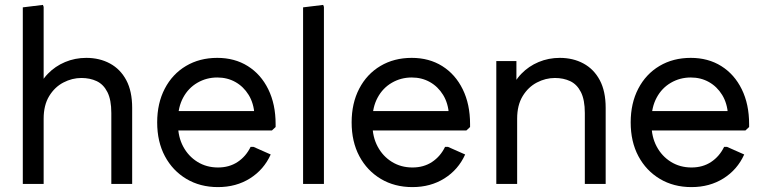

<svg xmlns="http://www.w3.org/2000/svg" viewBox="-20 -750 3114 783"><path d="M73 0V-720L155 -730L158 -722V-360L131 -375Q145 -418 175 -449Q205 -480 245.5 -497Q286 -514 332 -514Q386 -514 428.5 -491Q471 -468 495 -423Q519 -378 519 -310V0H434V-289Q434 -343 418 -374.5Q402 -406 374.5 -419Q347 -432 312 -432Q274 -432 238.5 -413.5Q203 -395 180.5 -358Q158 -321 158 -266V0Z M869 13Q796 13 740 -20.5Q684 -54 652.5 -113Q621 -172 621 -251Q621 -329 652 -388.5Q683 -448 738.5 -481Q794 -514 866 -514Q937 -514 990.5 -480.5Q1044 -447 1074 -386Q1104 -325 1104 -244V-232L1089 -218H668V-297H1058L1018 -281Q1015 -329 994 -363Q973 -397 940 -415.5Q907 -434 866 -434Q822 -434 785 -412.5Q748 -391 727 -352Q706 -313 706 -262V-242Q706 -192 727 -152.5Q748 -113 785 -90Q822 -67 869 -67Q915 -67 949 -89.5Q983 -112 1002 -151H1014L1084 -120Q1056 -58 999.5 -22.5Q943 13 869 13Z M1216 0V-720L1298 -730L1301 -722V0Z M1662 13Q1589 13 1533 -20.5Q1477 -54 1445.5 -113Q1414 -172 1414 -251Q1414 -329 1445 -388.5Q1476 -448 1531.5 -481Q1587 -514 1659 -514Q1730 -514 1783.5 -480.5Q1837 -447 1867 -386Q1897 -325 1897 -244V-232L1882 -218H1461V-297H1851L1811 -281Q1808 -329 1787 -363Q1766 -397 1733 -415.5Q1700 -434 1659 -434Q1615 -434 1578 -412.5Q1541 -391 1520 -352Q1499 -313 1499 -262V-242Q1499 -192 1520 -152.5Q1541 -113 1578 -90Q1615 -67 1662 -67Q1708 -67 1742 -89.5Q1776 -112 1795 -151H1807L1877 -120Q1849 -58 1792.5 -22.5Q1736 13 1662 13Z M2004 0V-501H2086V-360L2062 -375Q2076 -418 2106 -449Q2136 -480 2176.5 -497Q2217 -514 2263 -514Q2317 -514 2359.5 -491Q2402 -468 2426 -423Q2450 -378 2450 -310V0H2365V-289Q2365 -343 2349 -374.5Q2333 -406 2305.5 -419Q2278 -432 2243 -432Q2205 -432 2169.5 -413.5Q2134 -395 2111.5 -358Q2089 -321 2089 -266V0Z M2800 13Q2727 13 2671 -20.5Q2615 -54 2583.5 -113Q2552 -172 2552 -251Q2552 -329 2583 -388.5Q2614 -448 2669.5 -481Q2725 -514 2797 -514Q2868 -514 2921.5 -480.5Q2975 -447 3005 -386Q3035 -325 3035 -244V-232L3020 -218H2599V-297H2989L2949 -281Q2946 -329 2925 -363Q2904 -397 2871 -415.5Q2838 -434 2797 -434Q2753 -434 2716 -412.5Q2679 -391 2658 -352Q2637 -313 2637 -262V-242Q2637 -192 2658 -152.5Q2679 -113 2716 -90Q2753 -67 2800 -67Q2846 -67 2880 -89.5Q2914 -112 2933 -151H2945L3015 -120Q2987 -58 2930.5 -22.5Q2874 13 2800 13Z"/></svg>

Font: Fustat Medium
Style: Regular
Weight: 500
Designer: Mohamed Gaber, Khaled Hosny, Laura Garcia Mut
Foundry: Kief Type Foundry, Alif Type Foundry, Hard Type Foundry
Version: Version 1.007